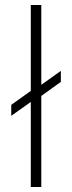

<svg xmlns="http://www.w3.org/2000/svg" viewBox="-20 -747 288 767"><path d="M145 -363.8V0H103V-339.8L24.9 -284.2V-328.1L103 -383.8V-727.1H145V-408.2L223.1 -463.9V-419.9Z"/></svg>

Font: Clear Sans Thin
Style: Regular
Weight: 250
Foundry: Intel Corporation
Version: Version 1.00